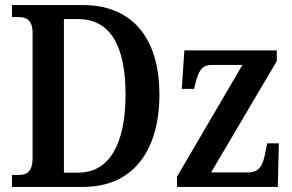

<svg xmlns="http://www.w3.org/2000/svg" viewBox="-20 -734 1147 754"><path d="M27 0H307C504 0 606 -144 606 -363C606 -590 494 -714 307 -714H27V-667H52C84 -667 108 -656 108 -603V-114C108 -61 86 -47 55 -47H27ZM231 -56V-659H287C410 -659 473 -559 473 -363C473 -169 410 -56 287 -56ZM675 0H1071L1075 -171H1029L1023 -140C1013 -83 998 -57 954 -57H809L1067 -494V-536H704L694 -385H742L747 -404C760 -458 773 -479 814 -479H932L675 -40Z"/></svg>

Font: Noto Serif Condensed Semi
Style: Regular
Weight: 600
Width: 3
Designer: Monotype Design Team
Foundry: Monotype Imaging Inc.
Version: Version 1.002